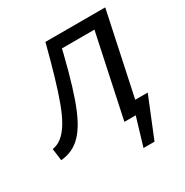

<svg xmlns="http://www.w3.org/2000/svg" viewBox="-198 -813 1120 1162"><g transform="rotate(-30 362.0 -231.5)"><path d="M535 0V-83H662L619 0ZM472 195 555 -83H662L549 195ZM4 10 -7 -74Q30 -80 60 -104.5Q90 -129 117 -174Q144 -219 169 -286.5Q194 -354 221 -446Q248 -538 279 -658H366Q337 -532 310.5 -434.5Q284 -337 258.5 -264.5Q233 -192 206 -141.5Q179 -91 148.5 -59Q118 -27 82.5 -10.5Q47 6 4 10ZM451 0 591 -658H697L557 0ZM306 -574 324 -658H646L629 -574Z"/></g></svg>

Font: Ysabeau Infant SemiBold
Style: Italic
Weight: 600
Italic angle: -12°
Designer: Christian Thalmann (Catharsis Fonts)
Version: Version 2.002; featfreeze: ss01,ss02,lnum